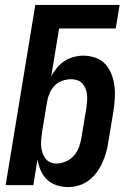

<svg xmlns="http://www.w3.org/2000/svg" viewBox="-20 -755 540 783"><path d="M259 8Q234 8 211 0.5Q188 -7 171.5 -23Q155 -39 145.5 -61Q136 -83 133 -106L116 0H3L124 -735H468L452 -639H221L189 -444Q199 -462 212 -478Q225 -494 242.5 -505.5Q260 -517 280 -522.5Q300 -528 319 -528Q346 -528 370 -519.5Q394 -511 410 -493Q426 -475 435 -451.5Q444 -428 447 -402.5Q450 -377 448 -350.5Q446 -324 442 -298L422 -178Q419 -156 413 -134.5Q407 -113 398 -92.5Q389 -72 375 -53Q361 -34 343 -20Q325 -6 302.5 1Q280 8 259 8ZM210 -88Q229 -88 248.5 -96.5Q268 -105 281.5 -120.5Q295 -136 302 -155Q309 -174 312 -193L332 -313Q334 -327 335 -340.5Q336 -354 335 -367Q334 -380 329.5 -392Q325 -404 317 -413.5Q309 -423 296.5 -427.5Q284 -432 271 -432Q253 -432 235 -426Q217 -420 203.5 -406.5Q190 -393 182.5 -375.5Q175 -358 172 -340L152 -220Q150 -206 148.5 -191.5Q147 -177 147.5 -163Q148 -149 152 -135.5Q156 -122 163.5 -111Q171 -100 183.5 -94Q196 -88 210 -88Z"/></svg>

Font: Iosevka Term Curly Oblique
Style: Bold
Weight: 700
Italic angle: -9°
Designer: Belleve Invis
Foundry: Belleve Invis
Version: Version 32.3.0